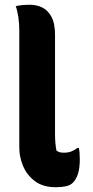

<svg xmlns="http://www.w3.org/2000/svg" viewBox="-20 -776 390 806"><path d="M61 -651Q61 -676 57 -704Q53 -732 46 -750Q70 -756 106 -756Q134 -756 157.5 -744.5Q181 -733 196 -705.5Q211 -678 211 -629V-215Q211 -173 217 -144Q222 -140 229 -137.5Q236 -135 247 -135Q266 -135 279 -140Q292 -145 305 -155H311Q315 -138 315 -107Q315 -71 307.5 -47Q300 -23 286 -9Q275 2 256.5 6Q238 10 215 10Q160 10 126 -16Q92 -42 76.5 -80Q61 -118 61 -155Z"/></svg>

Font: Recursive Sn Csl St XBd
Style: Regular
Weight: 800
Version: Version 1.085;hotconv 1.1.0;makeotfexe 2.6.0; ttfautohint (v